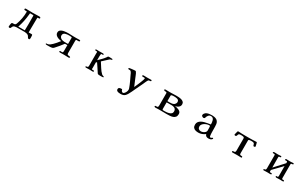

<svg xmlns="http://www.w3.org/2000/svg" viewBox="342 -2516 7315 4631"><g transform="rotate(30 4000.0 -200.5)"><path d="M561 -220Q561 -272 560.5 -324.5Q560 -377 560 -429Q560 -434 559 -448Q558 -462 550 -462H462Q461 -452 460 -442.5Q459 -433 458 -423Q449 -326 429 -230Q409 -134 377 -42H500Q514 -42 529 -42Q544 -42 558 -42Q561 -131 561 -220ZM773 53Q773 69 768.5 80.5Q764 92 744 92Q726 92 716.5 79Q707 66 698.5 49Q690 32 675 20Q658 7 630 0Q602 -7 581 -7H390Q367 -7 343 -6Q319 -5 296 2Q270 10 259.5 24.5Q249 39 244 54Q239 69 231.5 79.5Q224 90 203 90Q196 90 186.5 86Q177 82 177 73Q177 50 179.5 25Q182 0 189 -22Q192 -31 196 -36Q200 -41 210 -43Q219 -46 228 -45.5Q237 -45 247 -45Q272 -45 286 -54Q300 -63 309 -86Q341 -172 358 -264Q375 -356 375 -448Q375 -463 359 -463Q350 -463 341 -462.5Q332 -462 323 -462Q313 -462 304.5 -466Q296 -470 296 -483Q296 -500 304.5 -503.5Q313 -507 327 -507Q372 -507 417 -505.5Q462 -504 507 -504Q556 -504 604 -506Q652 -508 701 -508Q710 -508 721.5 -501.5Q733 -495 733 -484Q733 -471 726 -466.5Q719 -462 707 -462Q701 -462 695 -462.5Q689 -463 683 -463Q668 -463 668 -449Q668 -370 666 -291Q664 -212 664 -132Q664 -110 664 -88.5Q664 -67 665 -45Q683 -45 700.5 -45.5Q718 -46 736 -46Q742 -46 748.5 -45.5Q755 -45 761 -42Q768 -39 770 -19Q772 1 772.5 22.5Q773 44 773 53Z M1626 -454Q1626 -463 1609.5 -466Q1593 -469 1575 -469.5Q1557 -470 1551 -470Q1526 -470 1497 -467.5Q1468 -465 1442 -456.5Q1416 -448 1400 -428.5Q1384 -409 1384 -375Q1384 -361 1390 -347.5Q1396 -334 1406 -323Q1426 -300 1456 -290.5Q1486 -281 1519.5 -279.5Q1553 -278 1580 -278Q1591 -278 1603 -278.5Q1615 -279 1626 -281ZM1841 -485Q1841 -469 1825.5 -466Q1810 -463 1798 -463Q1789 -463 1779.5 -463.5Q1770 -464 1761 -464Q1745 -464 1741 -456Q1737 -448 1737 -434V-90Q1737 -56 1756.5 -47.5Q1776 -39 1805 -39Q1810 -39 1820 -34Q1830 -29 1830 -23Q1830 -13 1819.5 -7Q1809 -1 1800 -1Q1769 -1 1738 -3Q1707 -5 1675 -5Q1647 -5 1618.5 -4Q1590 -3 1562 -3Q1552 -3 1543 -6Q1534 -9 1534 -21Q1534 -31 1541.5 -34.5Q1549 -38 1556 -38Q1566 -38 1575 -37Q1584 -36 1594 -36Q1617 -36 1621.5 -49.5Q1626 -63 1626 -81V-247L1559 -246Q1516 -191 1473 -137Q1430 -83 1382 -33Q1364 -15 1341 -8Q1324 -3 1298 -1.5Q1272 0 1245.5 0Q1219 0 1200 0Q1195 0 1185 -0.5Q1175 -1 1166.5 -4.5Q1158 -8 1158 -16Q1158 -26 1166 -28Q1172 -30 1179 -29Q1186 -28 1192 -29Q1232 -33 1266 -60Q1319 -101 1362.5 -152.5Q1406 -204 1449 -256Q1420 -260 1388 -268.5Q1356 -277 1327.5 -292.5Q1299 -308 1281 -332Q1263 -356 1263 -392Q1263 -425 1281 -446Q1299 -467 1328 -479.5Q1357 -492 1390.5 -498Q1424 -504 1456 -505.5Q1488 -507 1511 -507Q1520 -507 1528.5 -506.5Q1537 -506 1546 -506Q1589 -504 1631 -503Q1673 -502 1716 -502Q1741 -502 1765 -503Q1789 -504 1814 -504Q1825 -504 1833 -500.5Q1841 -497 1841 -485Z M2769 -19Q2769 -11 2765 -7Q2763 -5 2743.5 -3.5Q2724 -2 2704 -2Q2684 -2 2678 -2Q2665 -2 2642.5 -3.5Q2620 -5 2610 -13Q2603 -20 2597 -29.5Q2591 -39 2585 -48Q2553 -98 2519.5 -148Q2486 -198 2452 -248L2429 -229Q2429 -192 2429.5 -154Q2430 -116 2430 -78Q2430 -71 2429 -64.5Q2428 -58 2428 -51Q2428 -33 2449 -33Q2454 -33 2459.5 -34Q2465 -35 2470 -35Q2478 -35 2487 -32.5Q2496 -30 2496 -19Q2496 -8 2490 -4Q2484 0 2474 0Q2452 0 2430 -1Q2408 -2 2386 -2Q2361 -2 2336 -1Q2311 0 2285 0Q2278 0 2269.5 -4.5Q2261 -9 2261 -17Q2261 -22 2270.5 -27Q2280 -32 2284 -32Q2315 -32 2322 -45.5Q2329 -59 2329 -86Q2329 -170 2328.5 -254.5Q2328 -339 2328 -423Q2328 -430 2329 -436.5Q2330 -443 2330 -450Q2330 -459 2326.5 -465Q2323 -471 2312 -471Q2307 -471 2301.5 -470.5Q2296 -470 2291 -470Q2286 -470 2275.5 -474.5Q2265 -479 2265 -486Q2265 -504 2283 -504Q2308 -504 2333 -503.5Q2358 -503 2383 -503Q2405 -503 2427 -503.5Q2449 -504 2471 -504Q2477 -504 2486.5 -500Q2496 -496 2496 -488Q2496 -477 2489.5 -474Q2483 -471 2474 -471Q2467 -471 2461 -471.5Q2455 -472 2449 -472Q2441 -472 2438 -468Q2434 -465 2432 -444.5Q2430 -424 2429.5 -403Q2429 -382 2429 -374Q2429 -353 2429 -332Q2429 -311 2429 -291Q2473 -333 2516 -376.5Q2559 -420 2594 -469Q2599 -476 2603 -484Q2607 -492 2613 -498Q2616 -501 2626.5 -502.5Q2637 -504 2648.5 -504Q2660 -504 2664 -504Q2681 -504 2698 -503Q2715 -502 2732 -500Q2733 -500 2734 -500Q2735 -500 2736 -500H2737Q2739 -498 2739 -495Q2739 -492 2739 -490Q2739 -486 2738.5 -481.5Q2738 -477 2734 -475Q2714 -471 2698 -465.5Q2682 -460 2667 -445L2522 -311Q2566 -245 2608.5 -175.5Q2651 -106 2709 -51Q2715 -46 2729 -40Q2743 -34 2755 -30.5Q2767 -27 2767 -27Q2769 -25 2769 -19Z M3813 -513Q3813 -500 3797 -497Q3781 -494 3772 -494Q3752 -494 3742.5 -485.5Q3733 -477 3724 -460Q3710 -435 3699 -408Q3688 -381 3676 -355Q3651 -302 3625.5 -249Q3600 -196 3575 -143Q3555 -100 3534.5 -56Q3514 -12 3490 30Q3469 66 3447 88.5Q3425 111 3396 121.5Q3367 132 3324 132Q3302 132 3273.5 128.5Q3245 125 3224 111.5Q3203 98 3203 69Q3203 41 3218 29.5Q3233 18 3255 15Q3277 12 3297 12H3301Q3305 33 3319 56.5Q3333 80 3358 80Q3374 80 3387.5 67.5Q3401 55 3412 38.5Q3423 22 3428 10Q3435 -4 3439 -19.5Q3443 -35 3443 -51Q3443 -62 3441 -72.5Q3439 -83 3435 -93Q3408 -170 3372.5 -245Q3337 -320 3302 -394Q3295 -411 3286 -430Q3277 -449 3264 -462Q3248 -479 3236 -479Q3224 -479 3203 -479Q3181 -479 3181 -498Q3181 -506 3186 -511Q3188 -514 3210.5 -517.5Q3233 -521 3262 -524.5Q3291 -528 3316 -530Q3341 -532 3348 -532Q3357 -532 3363 -530.5Q3369 -529 3375 -522Q3387 -508 3399.5 -481Q3412 -454 3423 -426Q3434 -398 3442 -379Q3463 -329 3484 -279Q3505 -229 3526 -179H3527Q3533 -193 3547 -223.5Q3561 -254 3577.5 -292.5Q3594 -331 3609 -369Q3624 -407 3634 -436Q3644 -465 3644 -476Q3644 -491 3636 -493.5Q3628 -496 3615 -496Q3607 -496 3598.5 -495.5Q3590 -495 3582 -495Q3573 -495 3565.5 -499Q3558 -503 3558 -513Q3558 -529 3573 -531Q3588 -533 3599 -533Q3619 -533 3638 -532Q3657 -531 3676 -531Q3706 -531 3735.5 -532Q3765 -533 3795 -533Q3804 -533 3808.5 -527Q3813 -521 3813 -513Z M4655 -148Q4655 -188 4636.5 -209.5Q4618 -231 4588.5 -240Q4559 -249 4525 -249H4477Q4455 -249 4433 -249Q4411 -249 4389 -248V-60Q4389 -45 4405 -42Q4421 -39 4431 -39Q4460 -39 4497.5 -41.5Q4535 -44 4571.5 -54Q4608 -64 4631.5 -86Q4655 -108 4655 -148ZM4614 -384Q4614 -414 4599.5 -430.5Q4585 -447 4562 -453.5Q4539 -460 4513.5 -461.5Q4488 -463 4466 -463Q4457 -463 4439 -462Q4421 -461 4405.5 -455.5Q4390 -450 4390 -437V-284Q4404 -284 4417 -283.5Q4430 -283 4443 -283Q4472 -283 4507.5 -286.5Q4543 -290 4568 -306Q4586 -318 4600 -340Q4614 -362 4614 -384ZM4786 -151Q4786 -96 4761.5 -65.5Q4737 -35 4698 -22Q4659 -9 4614 -6.5Q4569 -4 4528 -4Q4476 -4 4423 -5Q4370 -6 4317 -6Q4292 -6 4267 -4Q4242 -2 4217 -2Q4209 -2 4197.5 -7Q4186 -12 4186 -22Q4186 -34 4193.5 -38Q4201 -42 4211 -42Q4217 -42 4222.5 -41.5Q4228 -41 4233 -41Q4262 -41 4267.5 -57.5Q4273 -74 4273 -97Q4273 -181 4272.5 -265Q4272 -349 4272 -433Q4272 -450 4263 -455.5Q4254 -461 4241 -461.5Q4228 -462 4216 -462Q4206 -462 4197 -468.5Q4188 -475 4188 -486Q4188 -497 4199.5 -499.5Q4211 -502 4218 -502Q4250 -502 4280.5 -501Q4311 -500 4342 -500Q4386 -500 4429.5 -502.5Q4473 -505 4516 -505Q4545 -505 4583 -502.5Q4621 -500 4656.5 -489.5Q4692 -479 4715.5 -456Q4739 -433 4739 -392Q4739 -356 4719.5 -331Q4700 -306 4670.5 -291.5Q4641 -277 4609 -271Q4635 -268 4665 -261Q4695 -254 4723 -240.5Q4751 -227 4768.5 -205.5Q4786 -184 4786 -151Z M5586 -172Q5586 -177 5586 -192.5Q5586 -208 5585 -225.5Q5584 -243 5583.5 -257Q5583 -271 5581 -273Q5576 -281 5570.5 -282.5Q5565 -284 5556 -284Q5528 -284 5495 -274Q5462 -264 5432 -245Q5402 -226 5382.5 -200Q5363 -174 5363 -142Q5363 -102 5387.5 -78.5Q5412 -55 5451 -55Q5480 -55 5511 -67.5Q5542 -80 5562 -101Q5570 -109 5578 -121Q5586 -133 5586 -144ZM5799 -48Q5799 -43 5795 -39Q5778 -15 5752 -6Q5726 3 5697 3Q5658 3 5634.5 -11Q5611 -25 5598 -63Q5558 -32 5511 -14.5Q5464 3 5414 3Q5370 3 5332.5 -8Q5295 -19 5272.5 -47.5Q5250 -76 5250 -127Q5250 -173 5273 -204.5Q5296 -236 5333.5 -256.5Q5371 -277 5415.5 -289Q5460 -301 5503.5 -308Q5547 -315 5581 -320Q5581 -345 5578 -375Q5575 -405 5566 -433Q5557 -461 5537.5 -479Q5518 -497 5485 -497Q5445 -497 5419 -468.5Q5393 -440 5383 -403Q5382 -399 5381 -393.5Q5380 -388 5377 -383Q5371 -375 5362.5 -371.5Q5354 -368 5344 -368Q5328 -368 5307.5 -381Q5287 -394 5287 -413Q5287 -438 5302 -458Q5323 -488 5356 -502.5Q5389 -517 5426 -521.5Q5463 -526 5496 -526Q5527 -526 5559 -520.5Q5591 -515 5619.5 -500.5Q5648 -486 5666 -457Q5685 -428 5689 -393.5Q5693 -359 5694 -325Q5695 -290 5695 -255Q5695 -220 5696 -185Q5696 -175 5696.5 -154.5Q5697 -134 5699 -110.5Q5701 -87 5704.5 -68.5Q5708 -50 5714 -44Q5718 -41 5727 -41Q5748 -41 5759.5 -52.5Q5771 -64 5784 -64Q5789 -64 5794 -58.5Q5799 -53 5799 -48Z M6780 -399Q6780 -390 6770 -384Q6760 -378 6752 -378Q6747 -378 6739.5 -379Q6732 -380 6728 -384Q6726 -387 6725 -390.5Q6724 -394 6723 -397Q6717 -423 6707 -440.5Q6697 -458 6667 -461Q6658 -463 6649 -463Q6640 -463 6631 -463Q6620 -463 6600 -462.5Q6580 -462 6564 -456.5Q6548 -451 6548 -434V-73Q6548 -47 6560 -40Q6572 -33 6587.5 -33Q6603 -33 6615 -30.5Q6627 -28 6627 -12Q6627 1 6620.5 3.5Q6614 6 6603 6Q6575 6 6546.5 4.5Q6518 3 6489 3Q6461 3 6433 4.5Q6405 6 6376 6Q6366 6 6357.5 3.5Q6349 1 6349 -12Q6349 -26 6357.5 -29Q6366 -32 6378 -31.5Q6390 -31 6402 -33Q6414 -35 6422.5 -46Q6431 -57 6431 -83V-410Q6431 -414 6431 -418Q6431 -422 6430 -426Q6429 -439 6423.5 -446Q6418 -453 6404 -457Q6385 -462 6364.5 -462Q6344 -462 6324 -462Q6298 -462 6285.5 -453.5Q6273 -445 6268.5 -433Q6264 -421 6260.5 -408.5Q6257 -396 6249 -387.5Q6241 -379 6222 -379Q6215 -379 6205.5 -383.5Q6196 -388 6196 -397Q6196 -400 6200 -416Q6204 -432 6209 -451.5Q6214 -471 6218.5 -485.5Q6223 -500 6224 -500Q6231 -506 6244 -506Q6265 -506 6285.5 -504.5Q6306 -503 6327 -502Q6372 -501 6417.5 -500.5Q6463 -500 6508 -500Q6543 -500 6578.5 -500.5Q6614 -501 6649 -502Q6671 -503 6692 -504.5Q6713 -506 6735 -506Q6741 -506 6745.5 -505.5Q6750 -505 6755 -501Q6756 -501 6760 -486.5Q6764 -472 6768.5 -453Q6773 -434 6776.5 -418Q6780 -402 6780 -399Z M7789 -19Q7789 -4 7779.5 -1.5Q7770 1 7758 1Q7739 1 7720 0Q7701 -1 7682 -1Q7658 -1 7634 0.5Q7610 2 7586 2Q7579 2 7570 -3.5Q7561 -9 7561 -16Q7561 -33 7573 -32.5Q7585 -32 7596 -32Q7612 -32 7617 -39.5Q7622 -47 7622 -62Q7622 -132 7621.5 -201Q7621 -270 7621 -340L7383 -93Q7383 -85 7382.5 -76Q7382 -67 7382 -59Q7382 -48 7386 -41Q7390 -34 7403 -34Q7409 -34 7414.5 -34.5Q7420 -35 7426 -35Q7432 -35 7440.5 -31Q7449 -27 7449 -19Q7449 -8 7438.5 -3.5Q7428 1 7418 1Q7398 1 7377.5 0Q7357 -1 7337 -1Q7312 -1 7287 0.5Q7262 2 7236 2Q7218 2 7218 -13Q7218 -18 7226 -25Q7234 -32 7238 -32Q7267 -32 7274 -45Q7281 -58 7281 -84V-436Q7281 -449 7277.5 -459.5Q7274 -470 7257 -470Q7252 -470 7246.5 -469.5Q7241 -469 7236 -469Q7229 -469 7220.5 -471.5Q7212 -474 7212 -484Q7212 -495 7222 -500.5Q7232 -506 7242 -506Q7268 -506 7293.5 -504.5Q7319 -503 7344 -503Q7362 -503 7380.5 -505Q7399 -507 7418 -507Q7425 -507 7433.5 -503.5Q7442 -500 7442 -492Q7442 -477 7433 -474.5Q7424 -472 7411.5 -472.5Q7399 -473 7390 -468.5Q7381 -464 7381 -445Q7381 -374 7381.5 -302.5Q7382 -231 7383 -160L7622 -420Q7622 -426 7622.5 -432Q7623 -438 7623 -444Q7623 -455 7619 -462.5Q7615 -470 7602 -470Q7596 -470 7590.5 -469.5Q7585 -469 7579 -469Q7572 -469 7563.5 -471.5Q7555 -474 7555 -484Q7555 -494 7559 -500Q7563 -506 7574 -506Q7602 -506 7629.5 -504.5Q7657 -503 7685 -503Q7705 -503 7725 -505.5Q7745 -508 7765 -508Q7773 -508 7779 -505Q7785 -502 7785 -492Q7785 -477 7775.5 -474.5Q7766 -472 7753.5 -472.5Q7741 -473 7731.5 -468Q7722 -463 7722 -443V-61Q7722 -51 7726 -42.5Q7730 -34 7743 -34Q7749 -34 7754.5 -34.5Q7760 -35 7766 -35Q7772 -35 7780.5 -31Q7789 -27 7789 -19Z"/></g></svg>

Font: Kaisei Opti
Style: Bold
Weight: 700
Designer: Font-Kai, 金井和夫
Foundry: KAZUO KANAI
Version: Version 5.003